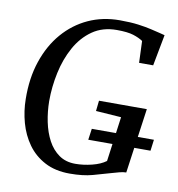

<svg xmlns="http://www.w3.org/2000/svg" viewBox="-84 -828 848 913"><g transform="rotate(10 340.0 -372.0)"><path d="M312.5 8Q242.5 8 192 -18.8Q141.5 -45.5 109.2 -90.5Q77 -135.5 61.5 -191.5Q46 -247.5 45.5 -305.5Q44 -406.5 71.8 -488.5Q99.5 -570.5 150.2 -629.2Q201 -688 270 -719.8Q339 -751.5 421.5 -751.5Q474 -751.5 511.2 -746.5Q548.5 -741.5 574.8 -735.2Q601 -729 619.5 -724.5Q625.5 -723 631.2 -721.5Q637 -720 643 -718.5L614.5 -568H546.5L542.5 -673Q524 -685.5 495.8 -694.5Q467.5 -703.5 415.5 -703.5Q347 -703.5 298 -669.2Q249 -635 217.8 -578.5Q186.5 -522 171.8 -453.2Q157 -384.5 157 -315Q157.5 -264 167.5 -215.2Q177.5 -166.5 198.2 -127.5Q219 -88.5 251.8 -65.5Q284.5 -42.5 330.5 -42.5Q370 -42.5 411 -52.8Q452 -63 477.5 -82L507 -298.5L384.5 -307L390 -357.5H621L577 -44Q562 -44 544 -39Q526 -34 504.5 -28Q467.5 -17 422 -4.5Q376.5 8 312.5 8ZM372 -166 379.5 -220H679.5L672.5 -166Z"/></g></svg>

Font: Merriweather 36pt
Style: Italic
Weight: 400
Italic angle: -7.8°
Version: Version 2.101